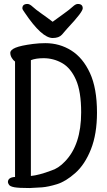

<svg xmlns="http://www.w3.org/2000/svg" viewBox="-20 -936 540 970"><path d="M373 -916Q398 -916 398 -894Q398 -885 380 -861Q362 -837 318 -790Q305 -776 293 -761Q278 -744 246 -744Q191 -744 105 -872Q93 -888 93 -894Q93 -916 119 -916Q130 -916 145 -902Q160 -888 190 -867Q220 -846 246 -826Q273 -846 302.5 -867Q332 -888 347 -902Q362 -916 373 -916ZM20 -16Q20 -40 56 -42V-625Q47 -631 39.5 -643.5Q32 -656 32 -669Q32 -684 58.5 -695Q85 -706 147 -714Q178 -718 209 -718Q281 -718 340 -681Q399 -644 434.5 -567Q470 -490 470 -367Q470 -259 439.5 -182Q409 -105 360.5 -62Q312 -19 268 -5.5Q224 8 192 10.5Q160 13 129 14Q74 14 52.5 10Q31 6 25.5 -2.5Q20 -11 20 -16ZM390 -368Q390 -474 363.5 -533.5Q337 -593 293.5 -617.5Q250 -642 200 -642Q161 -642 136 -632V-47Q177 -51 238 -74Q238 -74 238 -74Q275 -85 308 -120Q390 -204 390 -368Z"/></svg>

Font: Moon Stars Kai HW
Style: Bold
Weight: 700
Designer: GuiWonder
Version: Version 1.101